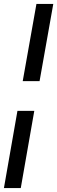

<svg xmlns="http://www.w3.org/2000/svg" viewBox="-26 -820 292 980"><path d="M160 -800H246L176 -406H90ZM63 -254H149L80 140H-6Z"/></svg>

Font: Niramit
Style: Italic
Weight: 400
Italic angle: -10°
Version: Version 1.000; ttfautohint (v1.6)